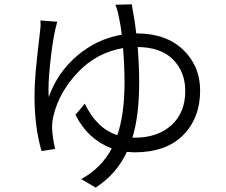

<svg xmlns="http://www.w3.org/2000/svg" viewBox="-20 -807 1040 883"><path d="M588.9 -173.8H599.6Q705.1 -173.8 768.6 -231.4Q832 -289.1 832 -388.7Q832 -475.6 776.4 -532.7Q720.7 -589.8 613.3 -590.8Q620.1 -500 620.1 -427.7Q620.1 -275.4 588.9 -173.8ZM606.4 -653.3H609.4Q743.2 -653.3 821.8 -578.6Q900.4 -503.9 900.4 -390.6Q900.4 -264.6 822.3 -185.5Q744.1 -106.4 597.7 -106.4Q586.9 -106.4 563.5 -108.4Q515.6 -5.9 419.9 55.7L353.5 16.6Q445.3 -33.2 494.1 -124Q381.8 -168 327.1 -279.3L370.1 -330.1Q424.8 -215.8 519.5 -185.5Q552.7 -281.2 552.7 -427.7Q552.7 -502 545.9 -585.9Q424.8 -565.4 338.9 -475.1Q252.9 -384.8 226.6 -277.3Q217.8 -239.3 219.7 -213.9Q221.7 -173.8 233.4 -122.1L170.9 -112.3Q138.7 -223.6 138.7 -365.2Q138.7 -415 144 -476.1Q149.4 -537.1 156.7 -598.1Q164.1 -659.2 165 -669.9Q168 -691.4 166 -712.9L243.2 -707Q242.2 -704.1 238.3 -688Q234.4 -671.9 232.4 -663.1Q219.7 -602.5 210 -508.8Q200.2 -415 204.1 -360.4Q244.1 -473.6 335 -550.8Q425.8 -627.9 540 -647.5Q535.2 -690.4 527.3 -725.6Q520.5 -761.7 510.7 -785.2L585.9 -787.1Q600.6 -709 606.4 -653.3Z"/></svg>

Font: GenEi Gothic M SemiLight
Style: Regular
Weight: 350
Designer: o_tamon (Modified); [Source Han Sans]
Ryoko NISHIZUKA  (kana & ideographs); Paul D. Hunt (Latin, Greek & Cyrillic); Wenl
Version: Version 1.1a;Original Version 1.004